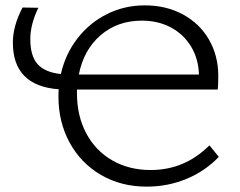

<svg xmlns="http://www.w3.org/2000/svg" viewBox="-20 -687 894 716"><path d="M198 -326Q198 -345 199 -354Q28 -367 28 -528Q28 -590 64 -659L123 -658Q93 -596 93 -541Q93 -478 120.5 -447.5Q148 -417 207 -411Q224 -486 269 -544Q314 -602 379 -634.5Q444 -667 520 -667Q600 -667 662.5 -633Q725 -599 759.5 -539Q794 -479 794 -404Q794 -370 792 -353H267V-339Q267 -255 301.5 -190Q336 -125 398.5 -89Q461 -53 542 -53Q669 -53 761 -145L796 -102Q744 -48 674.5 -19.5Q605 9 527 9Q431 9 356 -35Q281 -79 239.5 -155.5Q198 -232 198 -326ZM722 -409Q720 -468 692.5 -513.5Q665 -559 617.5 -584.5Q570 -610 509 -610Q418 -610 355 -555.5Q292 -501 274 -409Z"/></svg>

Font: LXGW Bright TC
Style: Regular
Weight: 400
Designer: Christian Thalmann (Catharsis Fonts)
Foundry: LXGW / Christian Thalmann (Catharsis Fonts) / Fontworks Inc.
Version: Version 5.501